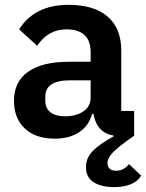

<svg xmlns="http://www.w3.org/2000/svg" viewBox="-20 -554 597 784"><path d="M444.8 210Q394.5 210 362.8 190.4Q331.1 170.9 331.1 127.9Q331.1 90.3 359.4 61.8Q387.7 33.2 443.8 2.9L442.9 -1L437 -2Q406.7 -7.8 387.7 -29.3Q368.7 -50.8 362.8 -84L361.8 -88.9H356Q342.8 -40 302.7 -13.9Q262.7 12.2 204.1 12.2Q125 12.2 81.1 -29.5Q37.1 -71.3 37.1 -142.1Q37.1 -220.7 95 -261.2Q152.8 -301.8 261.2 -301.8H350.1V-340.8Q350.1 -434.1 251 -434.1Q176.8 -434.1 131.8 -367.2L58.1 -434.1Q121.1 -534.2 259.8 -534.2Q364.3 -534.2 419.7 -486.1Q475.1 -438 475.1 -348.1V-101.1H527.8V0Q461.4 46.4 440.2 69.3Q418.9 92.3 418.9 110.8Q418.9 143.1 455.1 143.1Q484.9 143.1 506.8 116.2L556.2 163.1Q544.4 185.1 515.9 197.5Q487.3 210 444.8 210ZM245.1 -79.1Q291 -79.1 320.6 -99.4Q350.1 -119.6 350.1 -155.8V-226.1H267.1Q165 -226.1 165 -160.2V-143.1Q165 -111.8 186 -95.5Q207 -79.1 245.1 -79.1Z"/></svg>

Font: Anuphan SemiBold
Style: Bold
Weight: 600
Designer: Mike Abbink, Paul van der Laan, Pieter van Rosmalen, Mint Tantisuwanna
Foundry: Bold Monday; Cadson Demak
Version: Version 3.002;hotconv 1.0.109;makeotfexe 2.5.65596